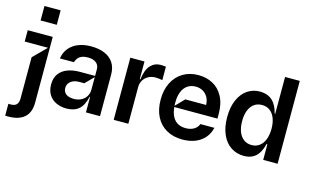

<svg xmlns="http://www.w3.org/2000/svg" viewBox="-111 -1102 2644 1628"><g transform="rotate(15 1211.5 -288.5)"><path d="M19.9 99.4Q24.9 99.8 29.7 100Q34.4 100.1 39.1 100.1Q75.3 100.1 91.6 82.7Q108 65.3 108 29.8V-332.4L221.6 -446H17V-545.5H236.5V31.2Q236.5 118.3 187.5 161.4Q138.5 204.5 46.9 204.5Q40.1 204.5 33.4 204.4Q26.6 204.2 19.9 203.8ZM100.9 -653.4V-780.5H242.9V-653.4Z M504.3 11.4Q453.8 11 413.4 -8Q372.9 -27 350 -64.1Q327.1 -101.2 327.4 -153.4Q327.1 -211.6 355.3 -248.6Q383.5 -285.5 430.2 -302.2Q476.9 -318.9 534.1 -318.9H669V-377.8Q668.7 -400.6 657.5 -418Q646.3 -435.4 624.1 -445Q601.9 -454.5 571 -454.5Q539.1 -454.5 517.8 -445.7Q496.4 -436.8 484 -421.3Q471.6 -405.9 465.2 -384.9H342.3Q350.1 -438.6 381.4 -476.4Q412.6 -514.2 461.8 -533.4Q511 -552.6 572.4 -552.6Q640.6 -552.6 691.4 -531.6Q742.2 -510.7 769.9 -468.4Q797.6 -426.1 797.6 -365.1V0H674V-134.9H669.7Q652.3 -57.2 612.2 -23.1Q572.1 11 504.3 11.4ZM543.3 -83.8Q580.3 -83.8 609 -98.7Q637.8 -113.6 653.2 -139.6Q668.7 -165.5 669 -196V-308.2L596.6 -235.1H550.4Q522.7 -235.1 500 -225.5Q477.3 -215.9 464.1 -198Q451 -180 451 -155.5Q451 -132.5 462.4 -116.3Q473.7 -100.1 494.9 -91.8Q516 -83.5 543.3 -83.8Z M917.6 0V-545.5H1041.9V-389.9H1047.6Q1058.2 -476.9 1094.3 -515.1Q1130.3 -553.3 1182.5 -553.3Q1193.5 -553.3 1206.7 -552.2Q1219.8 -551.1 1228.7 -549.7V-431.8Q1219.1 -434.3 1201.5 -436.6Q1183.9 -438.9 1169 -438.9Q1133.9 -438.9 1105.6 -423.7Q1077.4 -408.4 1061.6 -381.7Q1045.8 -355.1 1046.2 -321V0Z M1522.7 10.7Q1441.1 10.7 1381 -23.8Q1321 -58.2 1289.2 -121.4Q1257.5 -184.7 1257.8 -269.9Q1257.5 -353.3 1289.2 -417.4Q1321 -481.5 1379.6 -517Q1438.2 -552.6 1515.6 -552.6Q1585.2 -552.6 1641.7 -522.7Q1698.2 -492.9 1731.5 -430.9Q1764.9 -369 1764.9 -277V-237.9H1375L1459.5 -324.6H1642Q1641.3 -361.2 1625.7 -390.4Q1610.1 -419.7 1581.9 -436.1Q1553.6 -452.4 1517.8 -452.4Q1477.3 -452.4 1447.1 -432.2Q1416.9 -411.9 1400.6 -372.9Q1384.2 -333.8 1384.2 -279.1Q1383.9 -213.4 1400.7 -171.3Q1417.6 -129.3 1448.9 -109.4Q1480.1 -89.5 1524.1 -89.5Q1565.7 -89.5 1595.5 -106.7Q1625.4 -123.9 1637.1 -155.5H1759.9Q1748.2 -103.7 1716.1 -66.4Q1683.9 -29.1 1634.8 -9.2Q1585.6 10.7 1522.7 10.7Z M2060.4 9.9Q1996.8 9.6 1946.9 -23.6Q1897 -56.8 1869 -120.6Q1840.9 -184.3 1840.9 -272Q1840.9 -360.1 1869 -423.7Q1897 -487.2 1945.3 -519.9Q1993.6 -552.6 2052.6 -552.6Q2123.6 -552.6 2164.6 -514Q2205.6 -475.5 2222.3 -404.1H2227.3V-727.3H2356.5V0H2230.1V-137.1H2222.3Q2210.9 -89.5 2191.1 -57.2Q2171.2 -24.9 2139.2 -7.5Q2107.2 9.9 2060.4 9.9ZM2101.6 -95.9Q2141.7 -95.9 2170.6 -117.9Q2199.6 -139.9 2214.7 -179.7Q2229.8 -219.5 2230.1 -272.7Q2229.8 -326 2214.7 -365.1Q2199.6 -404.1 2170.8 -425.8Q2142 -447.4 2101.6 -447.4Q2059.7 -447.4 2030.5 -425.1Q2001.4 -402.7 1986.7 -363.5Q1971.9 -324.2 1972.3 -272.7Q1971.9 -220.9 1986.7 -181.1Q2001.4 -141.3 2030.7 -118.6Q2060 -95.9 2101.6 -95.9Z"/></g></svg>

Font: Riot Sans
Style: Regular
Weight: 400
Designer: Rasmus Andersson
Foundry: rsms
Version: Version 3.005